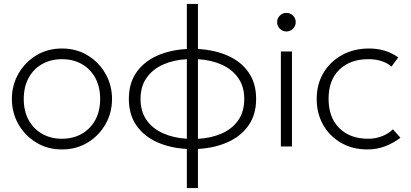

<svg xmlns="http://www.w3.org/2000/svg" viewBox="-20 -740 2075 970"><path d="M293 15Q220.5 15 163.2 -19.8Q106 -54.5 73 -112.5Q40 -170.5 40 -240Q40 -309.5 73 -367.5Q106 -425.5 163.2 -460.2Q220.5 -495 293 -495Q365.5 -495 422.8 -460.2Q480 -425.5 513 -367.5Q546 -309.5 546 -240Q546 -170.5 513 -112.5Q480 -54.5 423 -19.8Q366 15 293 15ZM293 -39Q349.5 -39 393 -63.8Q436.5 -88.5 461.2 -133.5Q486 -178.5 486 -240Q486 -301.5 461.2 -346.8Q436.5 -392 393 -416.5Q349.5 -441 293 -441Q236.5 -441 193 -416.5Q149.5 -392 124.8 -346.8Q100 -301.5 100 -240Q100 -178.5 124.8 -133.5Q149.5 -88.5 193 -63.8Q236.5 -39 293 -39Z M924 210V12.5Q840.5 8 774.2 -21.5Q708 -51 669.5 -105.8Q631 -160.5 631 -240Q631 -320 669.5 -374.8Q708 -429.5 774.2 -458.8Q840.5 -488 924 -492.5V-720H980V-492.5Q1064 -488 1130.5 -458.8Q1197 -429.5 1235.5 -374.8Q1274 -320 1274 -240Q1274 -160.5 1235.2 -105.8Q1196.5 -51 1130 -21.5Q1063.5 8 980 12.5V210ZM690 -240Q690 -177 720.2 -133.8Q750.5 -90.5 803.5 -66.8Q856.5 -43 924 -39V-441Q856.5 -437.5 803.8 -413.8Q751 -390 720.5 -346.8Q690 -303.5 690 -240ZM1214 -240Q1214 -303 1183.5 -346.2Q1153 -389.5 1100.2 -413.2Q1047.5 -437 980 -441V-38.5Q1048.5 -42.5 1101.2 -66Q1154 -89.5 1184 -133Q1214 -176.5 1214 -240Z M1399 0V-480H1455V0ZM1427 -581Q1407.5 -581 1393.8 -594.8Q1380 -608.5 1380 -628Q1380 -647.5 1393.8 -661.2Q1407.5 -675 1427 -675Q1446.5 -675 1460.2 -661.2Q1474 -647.5 1474 -628Q1474 -608.5 1460.2 -594.8Q1446.5 -581 1427 -581Z M1837 15Q1761.5 15 1703.5 -18.2Q1645.5 -51.5 1612.8 -109Q1580 -166.5 1580 -240Q1580 -314.5 1614.2 -372Q1648.5 -429.5 1708.2 -462.2Q1768 -495 1845 -495Q1929.5 -495 1992 -450L1958 -404Q1913.5 -441 1841 -441Q1749 -441 1694.5 -388.2Q1640 -335.5 1640 -241Q1640 -146.5 1694 -92.8Q1748 -39 1840 -39Q1879 -39 1912.8 -53Q1946.5 -67 1965 -87L2003 -44Q1966.5 -16.5 1925 -0.8Q1883.5 15 1837 15Z"/></svg>

Font: Geologica Thin
Style: Regular
Weight: 100
Designer: Sindre Bremnes, Frode Helland
Foundry: Monokrom Skriftforlag AS
Version: Version 1.010; ttfautohint (v1.8.4.7-5d5b);gftools[0.9.28]